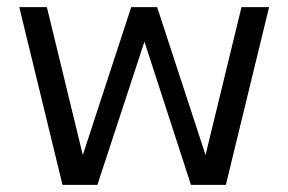

<svg xmlns="http://www.w3.org/2000/svg" viewBox="-20 -520 811 540"><path d="M155.8 0 34.2 -500H111.8L212.9 -84L349.1 -500H421.9L558.1 -84L659.2 -500H736.8L615.2 0H517.1L386.2 -402.8L253.9 0Z"/></svg>

Font: Uncut Sans
Style: Regular
Weight: 400
Designer: Kasper Nordkvist
Foundry: UNCUT.wtf
Version: Version 1.304;Glyphs 3.2 (3246)